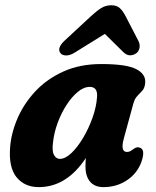

<svg xmlns="http://www.w3.org/2000/svg" viewBox="-20 -718 606 748"><path d="M462.5 -179Q448 -126 474.5 -126Q482.5 -126 488.5 -129.5Q494.5 -133 502.5 -139Q514 -147 523.5 -143Q548 -137 531 -87.5Q514.5 -42 474.2 -15.5Q434 11 383 11Q349 11 331 -10.2Q313 -31.5 313 -69.5Q313 -86.5 314.5 -102.5Q239.5 11 131 11Q76 11 44.5 -27.5Q13 -66 19.5 -145.5Q24 -201.5 48.8 -258.2Q73.5 -315 118.2 -362.8Q163 -410.5 227.2 -439.5Q291.5 -468.5 374.5 -468.5Q473 -468.5 511.2 -448.5Q549.5 -428.5 545.5 -393.5Q543.5 -374.5 534.2 -364.5Q525 -354.5 515 -344.2Q505 -334 499.5 -314.5ZM186.5 -163Q182 -129 190.5 -114Q199 -99 213 -99Q234.5 -99 258.5 -122Q282.5 -145 304 -181.2Q325.5 -217.5 340.5 -259.5Q355.5 -301.5 358 -339.5Q361.5 -379.5 329.5 -379.5Q306.5 -379.5 283 -360Q259.5 -340.5 239 -308.8Q218.5 -277 204.5 -239Q190.5 -201 186.5 -163ZM270 -512.5Q252 -501.5 237 -502Q222 -502.5 215.5 -511Q200.5 -530.5 232 -560L335 -655.5Q356 -675 373.8 -686.2Q391.5 -697.5 413 -697.5Q435 -697.5 447 -686.2Q459 -675 469 -655.5L519.5 -558Q526.5 -543.5 523.2 -530.2Q520 -517 511.5 -511Q500 -502.5 486.8 -502.5Q473.5 -502.5 461 -514.5L388.5 -586Z"/></svg>

Font: Fraunces 72pt S100
Style: Bold Italic
Weight: 700
Italic angle: -16°
Version: Version 1.000; ttfautohint (v1.8.3)